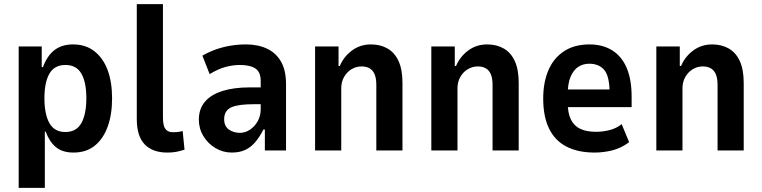

<svg xmlns="http://www.w3.org/2000/svg" viewBox="-20 -725 3672 925"><path d="M70 180V-501H181V-402H187Q208 -458 243.5 -484.5Q279 -511 332 -511Q393 -511 435 -478Q477 -445 498.5 -387.5Q520 -330 520 -251Q520 -174 499 -115.5Q478 -57 437 -23.5Q396 10 334 10Q281 10 249.5 -16Q218 -42 200 -91H196V180ZM295 -89Q348 -89 372 -132Q396 -175 396 -252Q396 -329 372 -370.5Q348 -412 295 -412Q242 -412 218 -370Q194 -328 194 -252Q194 -175 218 -132Q242 -89 295 -89Z M786 10Q715 10 677 -29.5Q639 -69 639 -151V-705H765V-159Q765 -138 768.5 -122.5Q772 -107 783 -97.5Q794 -88 813 -88Q826 -88 838.5 -89.5Q851 -91 860 -94L869 -4Q847 3 829 6.5Q811 10 786 10Z M1097 10Q1054 10 1018 -11.5Q982 -33 960 -69Q938 -105 938 -149Q938 -200 967 -234.5Q996 -269 1051 -286.5Q1106 -304 1184 -304H1252V-223H1204Q1167 -223 1140 -219.5Q1113 -216 1095.5 -208.5Q1078 -201 1069 -186.5Q1060 -172 1060 -151Q1060 -117 1082.5 -101Q1105 -85 1137 -85Q1161 -85 1184 -100Q1207 -115 1221.5 -141Q1236 -167 1236 -199V-335Q1236 -378 1210.5 -395Q1185 -412 1135 -412Q1103 -412 1067 -402.5Q1031 -393 990 -368L955 -457Q989 -476 1022 -487.5Q1055 -499 1091 -505Q1127 -511 1165 -511Q1223 -511 1266.5 -490.5Q1310 -470 1334 -428Q1358 -386 1358 -320V0H1256V-101H1249Q1233 -69 1212.5 -43.5Q1192 -18 1164 -4Q1136 10 1097 10Z M1498 0V-501H1611V-407H1617Q1636 -452 1675.5 -481.5Q1715 -511 1767 -511Q1813 -511 1847.5 -491Q1882 -471 1900.5 -430Q1919 -389 1919 -325V0H1793V-316Q1793 -347 1785 -366.5Q1777 -386 1761 -395.5Q1745 -405 1722 -405Q1696 -405 1673.5 -391.5Q1651 -378 1637.5 -354Q1624 -330 1624 -300V0Z M2058 0V-501H2171V-407H2177Q2196 -452 2235.5 -481.5Q2275 -511 2327 -511Q2373 -511 2407.5 -491Q2442 -471 2460.5 -430Q2479 -389 2479 -325V0H2353V-316Q2353 -347 2345 -366.5Q2337 -386 2321 -395.5Q2305 -405 2282 -405Q2256 -405 2233.5 -391.5Q2211 -378 2197.5 -354Q2184 -330 2184 -300V0Z M2845 10Q2764 10 2708.5 -19Q2653 -48 2625 -106Q2597 -164 2597 -250Q2597 -328 2622 -386.5Q2647 -445 2697 -478Q2747 -511 2820 -511Q2884 -511 2930 -482Q2976 -453 2999.5 -397Q3023 -341 3023 -259V-209H2697V-294H2930L2917 -274Q2917 -357 2891.5 -387.5Q2866 -418 2819 -418Q2789 -418 2766 -403Q2743 -388 2729 -355.5Q2715 -323 2715 -267V-232Q2715 -180 2730.5 -149Q2746 -118 2776 -104Q2806 -90 2852 -90Q2883 -90 2916 -98Q2949 -106 2975 -127L3011 -40Q2972 -11 2929.5 -0.5Q2887 10 2845 10Z M3142 0V-501H3255V-407H3261Q3280 -452 3319.5 -481.5Q3359 -511 3411 -511Q3457 -511 3491.5 -491Q3526 -471 3544.5 -430Q3563 -389 3563 -325V0H3437V-316Q3437 -347 3429 -366.5Q3421 -386 3405 -395.5Q3389 -405 3366 -405Q3340 -405 3317.5 -391.5Q3295 -378 3281.5 -354Q3268 -330 3268 -300V0Z"/></svg>

Font: Nunito Sans 7pt Condensed
Style: Bold
Weight: 700
Width: 3
Designer: Vernon Adams
Foundry: Vernon Adams
Version: Version 3.101;gftools[0.9.27]